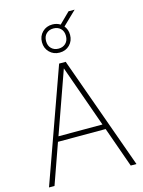

<svg xmlns="http://www.w3.org/2000/svg" viewBox="-149 -1129 903 1214"><g transform="rotate(-15 302.0 -522.0)"><path d="M16 0 280.5 -740H323.5L588.5 0H551L457.5 -264H145.5L52 0ZM157.5 -297H445.5L301.5 -703ZM302.5 -806Q263 -806 236.8 -832.2Q210.5 -858.5 210.5 -898Q210.5 -938 236.8 -964Q263 -990 302.5 -990Q331.5 -990 354 -975.5L423.5 -1044H463.5L374 -957.5Q394.5 -932.5 394.5 -898Q394.5 -858.5 368.5 -832.2Q342.5 -806 302.5 -806ZM302.5 -832Q331 -832 349.2 -849.8Q367.5 -867.5 367.5 -898Q367.5 -929 349.2 -946.5Q331 -964 302.5 -964Q274 -964 255.8 -946.5Q237.5 -929 237.5 -898Q237.5 -867.5 255.8 -849.8Q274 -832 302.5 -832Z"/></g></svg>

Font: Encode Sans Semi Condensed Thin
Style: Regular
Weight: 100
Width: 4
Designer: Multiple Designers
Foundry: Impallari Type
Version: Version 3.000; ttfautohint (v1.8.3) -l 8 -r 50 -G 200 -x 14 